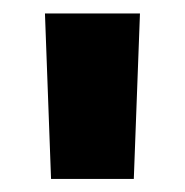

<svg xmlns="http://www.w3.org/2000/svg" viewBox="-20 -743 279 290"><path d="M57.1 -472.7 47.9 -722.7H191.4L182.1 -472.7Z"/></svg>

Font: Giphurs
Style: Bold
Weight: 700
Version: Version 0.920; ttfautohint (v1.8.4.7-5d5b)